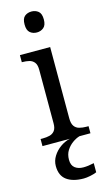

<svg xmlns="http://www.w3.org/2000/svg" viewBox="-148 -809 617 1098"><g transform="rotate(-15 160.0 -260.0)"><path d="M23 0V-42H36Q58 -42 76.5 -46.5Q95 -51 106.5 -65.5Q118 -80 118 -109V-426Q118 -456 106.5 -470.5Q95 -485 76.5 -489.5Q58 -494 36 -494H33V-536H212V-114Q212 -83 223 -67.5Q234 -52 253 -47Q272 -42 294 -42H307V0ZM161 -636Q137 -636 120.5 -650Q104 -664 104 -698Q104 -733 120.5 -746.5Q137 -760 161 -760Q184 -760 201 -746.5Q218 -733 218 -698Q218 -664 201 -650Q184 -636 161 -636ZM204 240Q140 240 103.5 213.5Q67 187 67 130Q67 99 84 72Q101 45 127.5 26Q154 7 185 0H242Q221 6 199.5 21.5Q178 37 163.5 60Q149 83 149 115Q149 148 168.5 163Q188 178 218 178Q232 178 247.5 176Q263 174 281 170V224Q265 231 242.5 235.5Q220 240 204 240Z"/></g></svg>

Font: Noto Naskh Arabic UI
Style: Regular
Weight: 400
Designer: Monotype Design Team, David Williams, Mohamad Dakak and Nizar Qandah
Foundry: Monotype Imaging Inc.
Version: Version 2.014